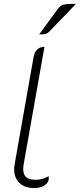

<svg xmlns="http://www.w3.org/2000/svg" viewBox="-20 -947 406 976"><path d="M52 -87Q52 -100 55 -115L151 -659Q156 -683 170 -696Q184 -709 206 -709L101 -116Q98 -101 98 -88Q98 -59 113.5 -46Q129 -33 163 -33Q193 -33 227 -51Q228 -49 228 -41Q228 -19 207 -5Q186 9 154 9Q106 9 79 -17Q52 -43 52 -87ZM275 -903Q284 -915 297 -921Q310 -927 338 -927H366L231 -787Q222 -778 213.5 -775Q205 -772 179 -772Z"/></svg>

Font: K2D Thin
Style: Italic
Weight: 100
Italic angle: -10°
Designer: Katatrad Aksorn Co.,Ltd.
Foundry: Cadson Demak Co.,Ltd.
Version: Version 1.000; ttfautohint (v1.6)